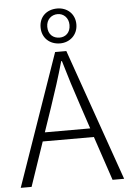

<svg xmlns="http://www.w3.org/2000/svg" viewBox="-63 -1012 713 1058"><g transform="rotate(-5 294.0 -483.5)"><path d="M294 -774C348 -774 392 -813 392 -871C392 -930 348 -967 294 -967C236 -967 194 -930 194 -871C194 -813 236 -774 294 -774ZM294 -806C259 -806 231 -828 231 -871C231 -911 259 -936 294 -936C326 -936 354 -911 354 -871C354 -828 326 -806 294 -806ZM8 0H68L151 -244H434L516 0H580L324 -729H262ZM167 -293 212 -425C241 -511 266 -587 291 -676H295C321 -587 345 -511 374 -425L418 -293Z"/></g></svg>

Font: GenYoGothic2 TW L
Style: Regular
Weight: 300
Version: Version 2.100;PS 2.1;hotconv 16.6.51;makeotf.lib2.5.65220 DE